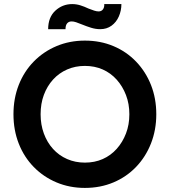

<svg xmlns="http://www.w3.org/2000/svg" viewBox="-20 -911 833 941"><path d="M46 -351Q46 -429 72 -495Q98 -561 145.5 -609.5Q193 -658 257 -685Q321 -712 396 -712Q472 -712 536 -685Q600 -658 647 -609Q694 -560 720 -494.5Q746 -429 746 -351Q746 -274 720 -208Q694 -142 647 -93Q600 -44 536 -17Q472 10 396 10Q321 10 257 -17Q193 -44 145.5 -92.5Q98 -141 72 -207Q46 -273 46 -351ZM614 -351Q614 -402 597.5 -445Q581 -488 552 -520.5Q523 -553 483.5 -570.5Q444 -588 396 -588Q349 -588 309 -570.5Q269 -553 240 -521Q211 -489 195 -446Q179 -403 179 -351Q179 -300 195 -256.5Q211 -213 240 -181Q269 -149 309 -131.5Q349 -114 396 -114Q444 -114 483.5 -131.5Q523 -149 552 -181.5Q581 -214 597.5 -257Q614 -300 614 -351ZM382 -791Q365 -798 353 -802Q341 -806 331 -806Q317 -806 309 -796.5Q301 -787 301 -768H216Q216 -826 251 -858.5Q286 -891 334 -891Q354 -891 373.5 -885Q393 -879 414 -869Q429 -863 441.5 -859Q454 -855 463 -855Q477 -855 484.5 -865Q492 -875 491 -891H575Q575 -859 562.5 -830.5Q550 -802 526.5 -785Q503 -768 471 -768Q449 -768 426.5 -775Q404 -782 382 -791Z"/></svg>

Font: Mach Medium
Style: Regular
Weight: 500
Version: Version 1.002